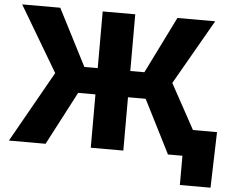

<svg xmlns="http://www.w3.org/2000/svg" viewBox="-58 -796 1229 1021"><g transform="rotate(5 556.5 -286.0)"><path d="M623 -727.5V0H449.2V-727.5ZM12.2 0 226.1 -378.9 19.5 -727.5H222.7L377.9 -424.8H698.2L848.1 -727.5H1049.8L851.1 -380.9L1059.6 0H861.3L717.3 -284.7H356.9L208 0ZM938.5 156.2V0H894V-141.1H1110.8L1102.1 156.2Z"/></g></svg>

Font: Inter 24pt ExtraBold
Style: Regular
Weight: 800
Designer: Rasmus Andersson
Foundry: rsms
Version: Version 4.001;git-66647c0bb